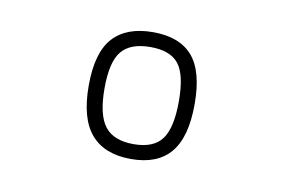

<svg xmlns="http://www.w3.org/2000/svg" viewBox="-43 -726 612 407"><g transform="rotate(10 263.0 -522.5)"><path d="M258 -659Q315 -659 343 -627Q371 -595 371 -524Q371 -453 343 -419.5Q315 -386 258 -386Q201 -386 172 -419.5Q143 -453 143 -524Q143 -595 172 -627Q201 -659 258 -659ZM258 -418Q301 -418 319 -442.5Q337 -467 337 -524Q337 -581 319 -604Q301 -627 258 -627Q215 -627 196 -604Q177 -581 177 -524Q177 -467 196 -442.5Q215 -418 258 -418Z"/></g></svg>

Font: Panefresco 400wt
Style: Regular
Weight: 400
Foundry: Campivisivi & Chank Co
Version: Version 1.002